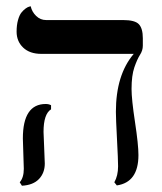

<svg xmlns="http://www.w3.org/2000/svg" viewBox="-20 -580 518 613"><path d="M119 -159Q119 -150 121 -109Q123 -68 123 -58Q123 -28 104.5 -8.5Q86 11 50 13L43 2Q56 -13 56 -41Q56 -50 54.5 -89Q53 -128 53 -138Q53 -248 126 -248Q136 -248 143 -244V-231Q119 -216 119 -159ZM400 -296Q400 -263 411 -190.5Q422 -118 422 -85Q422 2 353 12L345 2Q357 -19 357 -49Q357 -70 353.5 -136Q350 -202 350 -223Q350 -341 407 -408H112Q75 -408 54 -428Q33 -448 33 -479Q33 -500 37.5 -516Q42 -532 48.5 -540Q55 -548 62 -553Q69 -558 74 -559L78 -560Q82 -542 95.5 -529Q109 -516 127 -516H373Q411 -516 423.5 -502.5Q436 -489 436 -458V-434Q436 -419 427 -405Q418 -391 409 -365Q400 -339 400 -296Z"/></svg>

Font: Linux Libertine Initials O
Style: Initials
Weight: 400
Designer: Philipp H. Poll
Foundry: Philipp H. Poll
Version: Version 5.0.6